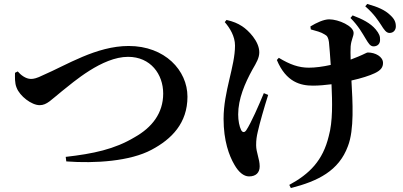

<svg xmlns="http://www.w3.org/2000/svg" viewBox="-20 -865 2040 973"><path d="M70 -503 56 -496C56 -474 54 -445 64 -421C80 -378 140 -332 181 -332C218 -332 240 -360 294 -403C351 -448 497 -577 629 -577C743 -577 807 -489 807 -391C807 -291 750 -219 663 -170C560 -108 452 -86 313 -70L316 -47C463 -36 640 -48 748 -106C850 -160 930 -241 930 -375C930 -508 816 -632 632 -632C468 -632 317 -535 198 -484C166 -468 150 -465 137 -465C110 -465 84 -486 70 -503Z M1833 -669C1847 -646 1856 -630 1873 -630C1893 -630 1906 -643 1906 -662C1907 -681 1902 -694 1884 -716C1857 -748 1817 -768 1767 -787L1756 -774C1797 -733 1817 -695 1833 -669ZM1911 -739C1926 -715 1937 -698 1954 -698C1975 -698 1986 -714 1986 -731C1986 -753 1979 -769 1957 -789C1931 -814 1895 -830 1841 -845L1831 -833C1877 -793 1896 -761 1911 -739ZM1119 -753C1145 -723 1171 -681 1171 -634C1171 -528 1113 -402 1113 -263C1113 -151 1141 -76 1168 -30C1189 7 1215 29 1242 29C1277 29 1296 10 1296 -22C1296 -59 1278 -93 1278 -129C1278 -157 1281 -174 1286 -196C1296 -241 1319 -321 1339 -384L1317 -393C1292 -332 1253 -243 1228 -205C1219 -192 1209 -193 1202 -206C1193 -224 1187 -254 1187 -285C1187 -364 1221 -443 1259 -512C1280 -548 1294 -572 1294 -600C1294 -656 1238 -712 1207 -732C1184 -747 1162 -756 1128 -764ZM1555 -716C1583 -708 1606 -703 1626 -690C1638 -684 1644 -674 1647 -652C1650 -624 1653 -580 1656 -536C1616 -527 1577 -522 1545 -522C1494 -522 1449 -538 1393 -572L1383 -561C1430 -448 1504 -431 1566 -431C1596 -431 1628 -434 1660 -438C1664 -348 1667 -250 1646 -175C1616 -51 1549 16 1446 72L1454 88C1591 53 1697 1 1743 -124C1776 -208 1767 -349 1761 -457C1811 -468 1854 -482 1879 -494C1911 -509 1921 -525 1921 -546C1921 -578 1882 -599 1844 -599C1838 -599 1829 -592 1795 -578L1757 -563C1756 -588 1756 -612 1757 -630C1760 -664 1772 -680 1772 -698C1772 -733 1696 -767 1648 -767C1621 -767 1584 -750 1553 -731Z"/></svg>

Font: Noto Serif JP
Style: Bold
Weight: 700
Designer: Ryoko NISHIZUKA 西塚涼子 (kana & ideographs); Frank Grießhammer (Latin, Greek & Cyrillic); Wenlong ZHANG 张文龙 (bopomofo); San
Foundry: Adobe
Version: Version 2.001;hotconv 1.1.0;makeotfexe 2.6.0